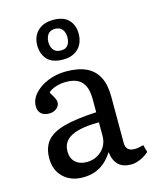

<svg xmlns="http://www.w3.org/2000/svg" viewBox="-119 -868 777 962"><g transform="rotate(-15 269.5 -386.5)"><path d="M191.9 14.2Q128.9 14.2 90.3 -22.9Q51.8 -60.1 51.8 -121.1Q51.8 -176.3 79.3 -210.2Q106.9 -244.1 169.9 -261.5Q232.9 -278.8 338.9 -284.2V-352.1Q338.9 -393.1 327.4 -418.9Q315.9 -444.8 292.5 -457.5Q269 -470.2 231 -470.2Q204.1 -470.2 177.5 -461.7Q150.9 -453.1 139.2 -439.9Q147.9 -424.8 154.1 -413.8Q160.2 -402.8 162.6 -396Q165 -389.2 165 -383.8Q165 -364.7 149.4 -351.8Q133.8 -338.9 110.8 -338.9Q84 -338.9 69.1 -352.5Q54.2 -366.2 54.2 -391.1Q54.2 -426.3 80.6 -455.6Q106.9 -484.9 150.4 -502.9Q193.8 -521 245.1 -521Q308.1 -521 349.6 -501.5Q391.1 -481.9 411.6 -441.9Q432.1 -401.9 432.1 -340.8V-100.1Q432.1 -78.1 443.6 -67.1Q455.1 -56.2 477.1 -56.2Q488.3 -56.2 499 -58.1Q509.8 -60.1 523.9 -64L534.2 -25.9Q516.1 -8.8 490 2.7Q463.9 14.2 441.9 14.2Q398.9 14.2 375.5 -8.3Q352.1 -30.8 347.2 -75.2Q328.1 -45.4 305.2 -25.6Q282.2 -5.9 254.2 4.2Q226.1 14.2 191.9 14.2ZM230 -55.2Q260.7 -55.2 285.4 -69.1Q310.1 -83 324.5 -106.9Q338.9 -130.9 338.9 -161.1V-231.9Q274.9 -231.9 232.4 -220.9Q189.9 -210 169.4 -188Q148.9 -166 148.9 -131.8Q148.9 -95.7 170.9 -75.4Q192.9 -55.2 230 -55.2ZM248 -582Q191.9 -582 166 -610.6Q140.1 -639.2 140.1 -685.1Q140.1 -712.9 152.1 -735.8Q164.1 -758.8 188.5 -772.9Q212.9 -787.1 250 -787.1Q303.2 -787.1 329.6 -759.5Q356 -731.9 356 -687Q356 -656.2 343.5 -632.6Q331.1 -608.9 307.1 -595.5Q283.2 -582 248 -582ZM249 -628.9Q268.1 -628.9 278.1 -637Q288.1 -645 292.5 -657.5Q296.9 -669.9 296.9 -685.1Q296.9 -700.2 292 -712.6Q287.1 -725.1 276.1 -733.2Q265.1 -741.2 247.1 -741.2Q229 -741.2 218.5 -733.2Q208 -725.1 203.1 -712.2Q198.2 -699.2 198.2 -685.1Q198.2 -670.9 203.1 -658Q208 -645 219 -637Q230 -628.9 249 -628.9Z"/></g></svg>

Font: Literata
Style: Regular
Weight: 400
Designer: Latin by Veronika Burian and Jose Scaglione. Greek by Irene Vlachou. Cyrillic by Vera Evstafieva.
Foundry: TypeTogether
Version: Version 3.002